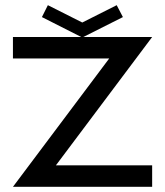

<svg xmlns="http://www.w3.org/2000/svg" viewBox="-20 -722 638 742"><path d="M30 0H568V-83H196L568 -579H30V-496H402ZM455 -656 431 -702 298 -635 165 -702 142 -656 298 -577Z"/></svg>

Font: Kunika
Style: Regular
Weight: 400
Designer: Leo Kuroshita
Foundry: kurogedelic
Version: Version 1.000;PS 001.000;hotconv 1.0.88;makeotf.lib2.5.64775